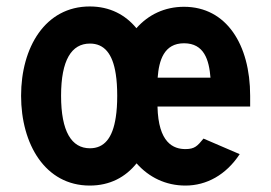

<svg xmlns="http://www.w3.org/2000/svg" viewBox="-20 -557 834 591"><path d="M465.3 -317.9C469.2 -371.1 484.9 -423.8 546.4 -423.8C608.4 -423.8 623.5 -372.6 627.9 -317.9ZM400.4 -54.2C438.5 -11.2 490.2 14.2 550.8 14.2C615.7 14.2 675.8 -18.6 717.8 -82.5L606.4 -130.4C587.9 -107.9 579.6 -98.1 550.8 -98.1C513.7 -98.1 467.3 -117.2 464.8 -229H750V-262.2C750 -419.9 676.8 -536.1 546.4 -536.1C486.8 -536.1 436.5 -511.7 399.9 -470.2C365.7 -511.7 317.9 -537.1 256.3 -537.1C119.1 -537.1 44.9 -411.1 44.9 -262.2C44.9 -113.3 119.1 14.2 256.3 14.2C318.4 14.2 366.2 -11.7 400.4 -54.2ZM168 -262.2C168 -372.1 200.2 -422.9 256.8 -422.9C300.3 -422.9 326.7 -392.6 336.4 -328.6C339.4 -309.6 340.8 -287.6 340.8 -262.2C340.8 -237.3 339.4 -215.3 336.4 -196.3C326.7 -131.3 300.3 -100.6 256.8 -100.6C200.2 -100.6 168 -152.3 168 -262.2Z"/></svg>

Font: Tuffy
Style: Bold
Weight: 700
Designer: Thatcher Ulrich, Karoly Barta, Michael Everson
Version: Version 001.270